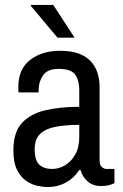

<svg xmlns="http://www.w3.org/2000/svg" viewBox="-20 -743 496 775"><path d="M172 12Q153 12 129 6.5Q105 1 83.5 -14.5Q62 -30 48 -59Q34 -88 34 -136Q34 -209 68.5 -246.5Q103 -284 163.5 -298Q224 -312 300 -312V-380Q300 -418 283.5 -441.5Q267 -465 217 -465Q171 -465 153.5 -438.5Q136 -412 136 -382V-370H55Q54 -375 54 -380Q54 -385 54 -392Q54 -464 101.5 -501Q149 -538 223 -538Q303 -538 342.5 -499.5Q382 -461 382 -391V-96Q382 -77 391 -69Q400 -61 410 -61H442V-4Q435 0 421.5 4Q408 8 388 8Q356 8 334.5 -10Q313 -28 305 -57H300Q280 -25 246.5 -6.5Q213 12 172 12ZM191 -61Q217 -61 242 -75.5Q267 -90 283.5 -119Q300 -148 300 -191V-239Q246 -239 205.5 -231.5Q165 -224 142.5 -203Q120 -182 120 -141Q120 -96 138.5 -78.5Q157 -61 191 -61ZM212 -591 104 -720 105 -723H195L281 -591Z"/></svg>

Font: Archivo Narrow
Style: Regular
Weight: 400
Designer: Hector Gatti
Foundry: Omnibus-Type
Version: Version 3.002